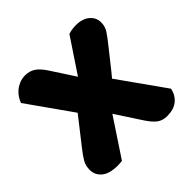

<svg xmlns="http://www.w3.org/2000/svg" viewBox="-159 -762 920 920"><g transform="rotate(-45 300.5 -302.0)"><path d="M296 -186 169 6Q161 7 154 7.5Q147 8 140 8Q83 8 56 -15Q29 -38 29 -72Q29 -101 41.5 -122.5Q54 -144 77 -173L182 -307L23 -532Q28 -546 37 -560Q46 -574 59.5 -585.5Q73 -597 91 -604.5Q109 -612 131 -612Q160 -612 182 -597.5Q204 -583 227 -548L305 -428L421 -602Q429 -605 443 -607.5Q457 -610 472 -610Q517 -610 542.5 -588Q568 -566 568 -534Q568 -506 553.5 -484Q539 -462 514 -431Q488 -399 464 -368Q440 -337 414 -306L580 -72Q572 -35 545.5 -13.5Q519 8 474 8Q445 8 424.5 -6.5Q404 -21 381 -56Z"/></g></svg>

Font: Baloo 2 ExtraBold
Style: Regular
Weight: 800
Designer: Sarang Kulkarni and Ek Type
Foundry: Ek Type
Version: Version 1.640;hotconv 1.0.111;makeotfexe 2.5.65597; ttfautoh